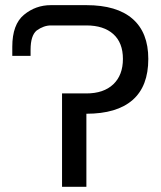

<svg xmlns="http://www.w3.org/2000/svg" viewBox="-20 -719 618 739"><path d="M175.8 -621.1Q148.4 -621.1 121.1 -601.6Q97.7 -582 97.7 -527.3V-503.9H27.3V-539.1Q27.3 -625 72.3 -662.1Q117.2 -699.2 175.8 -699.2H312.5Q429.7 -699.2 490.2 -646.5Q550.8 -593.8 550.8 -492.2Q550.8 -386.7 490.2 -334Q429.7 -281.2 312.5 -281.2V0H218.8V-359.4H312.5Q378.9 -359.4 416 -394.5Q453.1 -429.7 453.1 -492.2Q453.1 -554.7 416 -587.9Q378.9 -621.1 312.5 -621.1Z"/></svg>

Font: 和音 by 宁静之雨，公众号njzyshare
Style: Regular
Weight: 400
Designer: Steve Matteson
Foundry: Ascender Corporation
Version: Version 6.00;June 8, 2018;FontCreator 11.0.0.2388 32-bit